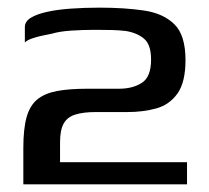

<svg xmlns="http://www.w3.org/2000/svg" viewBox="-20 -482 546 502"><path d="M41 0Q41 -24 41 -47.5Q41 -71 41 -95Q41 -145 49.5 -175.5Q58 -206 77.5 -222Q97 -238 129 -244Q161 -250 208 -250Q232 -250 249.5 -250Q267 -250 291 -250Q327 -250 351 -265.5Q375 -281 375 -326Q375 -365 357 -380.5Q339 -396 309 -401Q291 -403 273 -403.5Q255 -404 229 -404Q197 -404 166.5 -402Q136 -400 116 -394Q106 -392 91.5 -389Q77 -386 64 -381.5Q51 -377 45 -371Q45 -377 45 -386Q45 -395 45 -403Q45 -411 45 -411Q45 -426 60.5 -435.5Q76 -445 103 -451Q130 -457 165.5 -459.5Q201 -462 240 -462Q306 -462 356.5 -454.5Q407 -447 436 -418.5Q465 -390 465 -325Q465 -267 444 -237.5Q423 -208 388.5 -198.5Q354 -189 313 -189Q296 -189 276 -189Q256 -189 229 -189Q198 -189 177 -182.5Q156 -176 146.5 -159Q137 -142 137 -110V-58H469V0Z"/></svg>

Font: Genos Thin Medium
Style: Regular
Weight: 500
Version: Version 1.010